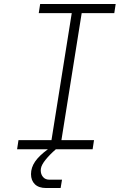

<svg xmlns="http://www.w3.org/2000/svg" viewBox="-20 -751 640 966"><path d="M555 -685H391L289 -46H453L446 0H261Q230 27 209.5 52.5Q189 78 186 96Q185 99 185 106Q185 126 196.5 139.5Q208 153 228 153H292L285 195H212Q175 195 155.5 176Q136 157 136 125Q136 92 156.5 62Q177 32 221 0H66L73 -46H239L341 -685H175L182 -731H562Z"/></svg>

Font: JetBrains Mono Extra Light
Style: Italic
Weight: 200
Italic angle: -9°
Monospace: yes
Designer: Philipp Nurullin, Konstantin Bulenkov
Foundry: JetBrains
Version: 2.002